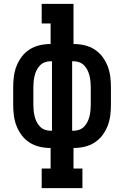

<svg xmlns="http://www.w3.org/2000/svg" viewBox="-20 -755 640 990"><path d="M405 215H195V114H241V8H239Q211 8 183.5 1.5Q156 -5 132.5 -20Q109 -35 92 -57.5Q75 -80 65 -106Q55 -132 51.5 -159.5Q48 -187 48 -215V-305Q48 -333 51.5 -360.5Q55 -388 65 -414Q75 -440 92 -462.5Q109 -485 132.5 -500Q156 -515 183.5 -521.5Q211 -528 239 -528H241V-634H195V-735H359V-528H361Q389 -528 416.5 -521.5Q444 -515 467.5 -500Q491 -485 508 -462.5Q525 -440 535 -414Q545 -388 548.5 -360.5Q552 -333 552 -305V-215Q552 -187 548.5 -159.5Q545 -132 535 -106Q525 -80 508 -57.5Q491 -35 467.5 -20Q444 -5 416.5 1.5Q389 8 361 8H359V114H405ZM239 -81H248V-439H239Q224 -439 210 -433.5Q196 -428 185.5 -417Q175 -406 168.5 -392.5Q162 -379 158.5 -364.5Q155 -350 153.5 -335Q152 -320 152 -305V-215Q152 -200 153.5 -185Q155 -170 158.5 -155.5Q162 -141 168.5 -127.5Q175 -114 185.5 -103Q196 -92 210 -86.5Q224 -81 239 -81ZM352 -81H361Q376 -81 390 -86.5Q404 -92 414.5 -103Q425 -114 431.5 -127.5Q438 -141 441.5 -155.5Q445 -170 446.5 -185Q448 -200 448 -215V-305Q448 -320 446.5 -335Q445 -350 441.5 -364.5Q438 -379 431.5 -392.5Q425 -406 414.5 -417Q404 -428 390 -433.5Q376 -439 361 -439H352Z"/></svg>

Font: Iosevka HT Extended
Style: Bold
Weight: 700
Width: 7
Monospace: yes
Designer: Belleve Invis
Foundry: Belleve Invis
Version: Version 32.3.0; ttfautohint (v1.8.4)